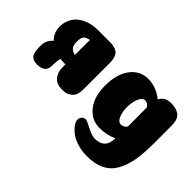

<svg xmlns="http://www.w3.org/2000/svg" viewBox="-106 -815 1357 1357"><g transform="rotate(45 572.5 -137.0)"><path d="M227 -374Q239 -382 253 -384L263 -386Q262 -373 262 -358V-236L258 -237Q243 -241 231 -249Q218 -257 211 -273Q205 -289 205 -311Q205 -337 210 -352Q215 -367 227 -374ZM401 -474Q390 -476 378 -476H375H364H355H254Q208 -476 170 -464Q132 -452 104 -430Q75 -408 60 -375Q44 -342 44 -301Q44 -252 73 -215Q79 -208 86 -200Q79 -195 72 -188Q44 -157 44 -111Q44 -43 62 -21Q80 1 122 1Q202 1 202 -69Q202 -122 211 -145Q231 -142 253 -142H262V-112Q262 -61 290 -30Q317 1 363 1H369H378Q412 1 432 -13Q440 -18 447 -23Q477 -46 477 -109V-369Q477 -429 452 -453Q435 -469 401 -474Z M749 6Q670 6 618 -58.5Q566 -123 566 -236Q566 -350 617 -417Q668 -484 748 -484Q829 -484 898 -428Q924 -477 984 -477Q1038 -477 1068.5 -453Q1099 -429 1099 -367V-184Q1099 -87 1086.5 -17.5Q1074 52 1043.5 105Q1013 158 959.5 184Q906 210 828 210Q774 210 728 195Q682 180 655 158Q628 136 613 114Q598 92 598 76Q598 57 609 44Q620 31 640 31Q652 31 700.5 57Q749 83 779 83Q881 83 881 -22Q823 6 749 6ZM885 -144 884 -333Q867 -361 841 -361Q823 -361 809.5 -342Q796 -323 789.5 -295Q783 -267 783 -236Q783 -189 798 -153.5Q813 -118 840 -118Q867 -118 885 -144Z"/></g></svg>

Font: Coiny 2.0
Style: Regular
Weight: 400
Version: Version 1.001 July 11, 2018